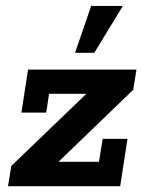

<svg xmlns="http://www.w3.org/2000/svg" viewBox="-20 -639 494 659"><path d="M7.6 0 18.6 -69.2 310.8 -350.1 327.9 -317.1H148.4L138.7 -252.6H53.5L76.3 -400H448.3L437.2 -330.8L145 -49.2L127.6 -83.7H319.7L332.4 -162.4H417.6L392.5 0ZM237.6 -457.8 292.9 -618.6H401.6L303.7 -457.8Z"/></svg>

Font: Rokkitt SemiBold
Style: Italic
Weight: 600
Italic angle: -9°
Designer: Vernon Adams
Foundry: Vernon Adams
Version: Version 3.103